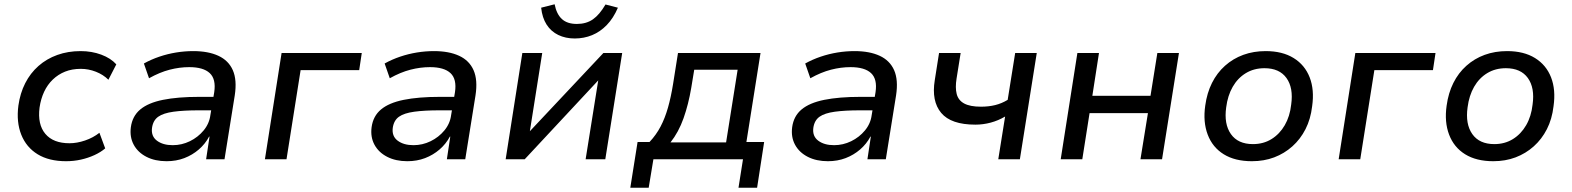

<svg xmlns="http://www.w3.org/2000/svg" viewBox="-20 -745 7354 898"><path d="M289 9Q209 9 156 -23.5Q103 -56 79.5 -115Q56 -174 66 -251Q74 -309 98 -356Q122 -403 160 -436.5Q198 -470 248 -488Q298 -506 357 -506Q409 -506 453.5 -489.5Q498 -473 524 -444L487 -372Q463 -396 428.5 -409.5Q394 -423 358 -423Q317 -423 284.5 -410Q252 -397 227 -373Q202 -349 186.5 -316Q171 -283 165 -242Q155 -163 192 -119Q229 -75 305 -75Q340 -75 378 -88Q416 -101 445 -124L472 -51Q451 -33 421.5 -19.5Q392 -6 358.5 1.5Q325 9 289 9Z M759 9Q705 9 665 -11.5Q625 -32 605.5 -68Q586 -104 592 -150Q599 -202 636 -233Q673 -264 742 -278Q811 -292 912 -292H994L984 -229H910Q839 -229 791.5 -222.5Q744 -216 720 -199Q696 -182 691 -147Q686 -108 714 -87Q742 -66 788 -66Q830 -66 868 -84.5Q906 -103 932.5 -135Q959 -167 964 -207L982 -314Q991 -375 961 -403Q931 -431 865 -431Q820 -431 773.5 -419Q727 -407 677 -379L653 -448Q687 -467 725.5 -480Q764 -493 804 -499.5Q844 -506 884 -506Q954 -506 1001.5 -484Q1049 -462 1069 -416.5Q1089 -371 1078 -299L1030 0H944L960 -106H958Q940 -72 910 -46Q880 -20 842 -5.5Q804 9 759 9Z M1219 0 1297 -497H1672L1660 -417H1386L1320 0Z M1885 9Q1831 9 1791 -11.5Q1751 -32 1731.5 -68Q1712 -104 1718 -150Q1725 -202 1762 -233Q1799 -264 1868 -278Q1937 -292 2038 -292H2120L2110 -229H2036Q1965 -229 1917.5 -222.5Q1870 -216 1846 -199Q1822 -182 1817 -147Q1812 -108 1840 -87Q1868 -66 1914 -66Q1956 -66 1994 -84.5Q2032 -103 2058.5 -135Q2085 -167 2090 -207L2108 -314Q2117 -375 2087 -403Q2057 -431 1991 -431Q1946 -431 1899.5 -419Q1853 -407 1803 -379L1779 -448Q1813 -467 1851.5 -480Q1890 -493 1930 -499.5Q1970 -506 2010 -506Q2080 -506 2127.5 -484Q2175 -462 2195 -416.5Q2215 -371 2204 -299L2156 0H2070L2086 -106H2084Q2066 -72 2036 -46Q2006 -20 1968 -5.5Q1930 9 1885 9Z M2345 0 2423 -497H2516L2458 -130H2457L2802 -497H2890L2811 0H2719L2778 -369L2434 0ZM2668 -565Q2625 -565 2591 -581.5Q2557 -598 2536.5 -630Q2516 -662 2511 -709L2574 -725Q2583 -679 2608 -656Q2633 -633 2678 -633Q2722 -633 2753 -654.5Q2784 -676 2812 -724L2870 -709Q2849 -660 2818 -628Q2787 -596 2749 -580.5Q2711 -565 2668 -565Z M2928 133 2962 -81H3018Q3049 -114 3069.5 -153Q3090 -192 3104 -241Q3118 -290 3128 -352L3151 -497H3537L3471 -81H3554L3521 133H3434L3455 0H3036L3014 133ZM3116 -79H3376L3430 -419H3227L3213 -334Q3200 -257 3177 -192Q3154 -127 3116 -79Z M3852 9Q3798 9 3758 -11.5Q3718 -32 3698.5 -68Q3679 -104 3685 -150Q3692 -202 3729 -233Q3766 -264 3835 -278Q3904 -292 4005 -292H4087L4077 -229H4003Q3932 -229 3884.5 -222.5Q3837 -216 3813 -199Q3789 -182 3784 -147Q3779 -108 3807 -87Q3835 -66 3881 -66Q3923 -66 3961 -84.5Q3999 -103 4025.5 -135Q4052 -167 4057 -207L4075 -314Q4084 -375 4054 -403Q4024 -431 3958 -431Q3913 -431 3866.5 -419Q3820 -407 3770 -379L3746 -448Q3780 -467 3818.5 -480Q3857 -493 3897 -499.5Q3937 -506 3977 -506Q4047 -506 4094.5 -484Q4142 -462 4162 -416.5Q4182 -371 4171 -299L4123 0H4037L4053 -106H4051Q4033 -72 4003 -46Q3973 -20 3935 -5.5Q3897 9 3852 9Z M4649 0 4681 -200Q4649 -181 4613.5 -171.5Q4578 -162 4542 -162Q4428 -162 4382 -217Q4336 -272 4352 -370L4372 -497H4473L4454 -378Q4447 -335 4454.5 -305.5Q4462 -276 4489.5 -261Q4517 -246 4568 -246Q4604 -246 4634.5 -253.5Q4665 -261 4693 -278L4728 -497H4829L4750 0Z M4941 0 5019 -497H5120L5089 -297H5361L5393 -497H5494L5415 0H5314L5349 -216H5076L5042 0Z M5835 9Q5756 9 5703.5 -23.5Q5651 -56 5628.5 -115.5Q5606 -175 5617 -251Q5625 -310 5648.5 -357Q5672 -404 5709.5 -437.5Q5747 -471 5795 -488.5Q5843 -506 5900 -506Q5978 -506 6030.5 -473.5Q6083 -441 6105.5 -383Q6128 -325 6117 -248Q6110 -188 6086 -141Q6062 -94 6024.5 -60.5Q5987 -27 5939.5 -9Q5892 9 5835 9ZM5840 -71Q5889 -71 5927 -94.5Q5965 -118 5989 -159.5Q6013 -201 6019 -256Q6030 -334 5997 -380Q5964 -426 5894 -426Q5845 -426 5807 -403Q5769 -380 5745.5 -339Q5722 -298 5715 -243Q5704 -165 5737 -118Q5770 -71 5840 -71Z M6241 0 6319 -497H6694L6682 -417H6408L6342 0Z M6964 9Q6885 9 6832.5 -23.5Q6780 -56 6757.5 -115.5Q6735 -175 6746 -251Q6754 -310 6777.5 -357Q6801 -404 6838.5 -437.5Q6876 -471 6924 -488.5Q6972 -506 7029 -506Q7107 -506 7159.5 -473.5Q7212 -441 7234.5 -383Q7257 -325 7246 -248Q7239 -188 7215 -141Q7191 -94 7153.5 -60.5Q7116 -27 7068.5 -9Q7021 9 6964 9ZM6969 -71Q7018 -71 7056 -94.5Q7094 -118 7118 -159.5Q7142 -201 7148 -256Q7159 -334 7126 -380Q7093 -426 7023 -426Q6974 -426 6936 -403Q6898 -380 6874.5 -339Q6851 -298 6844 -243Q6833 -165 6866 -118Q6899 -71 6969 -71Z"/></svg>

Font: Nunito Sans 7pt Medium
Style: Italic
Weight: 500
Italic angle: -9°
Designer: Vernon Adams
Foundry: Vernon Adams
Version: Version 3.101;gftools[0.9.27]